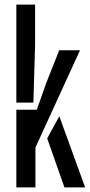

<svg xmlns="http://www.w3.org/2000/svg" viewBox="-20 -820 394 840"><path d="M51.5 -371V-800H133.5V-622.5L126 -371ZM51.5 0V-340H141L182 -456L239 -600H330L135 -174.5V0ZM186.5 -214.5 239.5 -311.5 352.5 0H262Z"/></svg>

Font: Big Shoulders Stencil Display SemiBold
Style: Regular
Weight: 600
Designer: Patric King
Foundry: XO Type Co
Version: Version 1.000